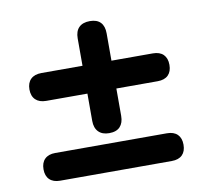

<svg xmlns="http://www.w3.org/2000/svg" viewBox="-65 -611 731 682"><g transform="rotate(-10 300.0 -270.0)"><path d="M300 -136Q275 -136 261.4 -150Q247.8 -164 247.8 -189.2V-287.8H99.5Q74.6 -287.8 61 -300.9Q47.5 -314 47.5 -337.9Q47.5 -361.8 61 -375Q74.6 -388.2 99.5 -388.2H247.8V-486.8Q247.8 -512.8 261.4 -526.4Q275 -540 300.8 -540Q326.2 -540 339.2 -526.4Q352.2 -512.8 352.2 -486.8V-388.2H501.2Q526.2 -388.2 539.4 -375.1Q552.5 -361.9 552.5 -338Q552.5 -314 539.4 -300.9Q526.2 -287.8 501.2 -287.8H352.2V-189.2Q352.2 -164 339.2 -150Q326.2 -136 300 -136ZM98.5 0Q74.2 0 60.8 -13Q47.5 -26 47.5 -49.9Q47.5 -73.8 60.8 -86.9Q74.2 -100 98.5 -100H501.5Q526.2 -100 539.4 -86.9Q552.5 -73.9 552.5 -50Q552.5 -26 539.4 -13Q526.2 0 501.5 0Z"/></g></svg>

Font: Nunito ExtraLight
Style: Regular
Weight: 200
Designer: Vernon Adams
Foundry: Vernon Adams
Version: Version 3.602;April 4, 2023;FontCreator 14.0.0.2856 64-bit